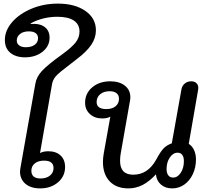

<svg xmlns="http://www.w3.org/2000/svg" viewBox="-20 -1035 1167 1065"><path d="M91 -84Q91 -90 93 -102L176 -570Q182 -609 214 -643Q246 -677 323 -732Q378 -772 399.5 -799.5Q421 -827 421 -860Q421 -900 389.5 -921Q358 -942 298 -942Q257 -942 218 -932Q179 -922 150 -905V-902Q200 -906 227.5 -885.5Q255 -865 255 -826Q255 -779 216 -748Q177 -717 119 -717Q68 -717 37.5 -742Q7 -767 7 -813Q7 -866 47.5 -912.5Q88 -959 155.5 -987Q223 -1015 301 -1015Q395 -1015 453.5 -974.5Q512 -934 512 -867Q512 -824 486 -786Q460 -748 407 -708Q343 -659 318.5 -639Q294 -619 283.5 -604Q273 -589 269 -570L202 -186Q220 -196 248 -196Q291 -196 316 -172.5Q341 -149 341 -109Q341 -57 301.5 -23.5Q262 10 203 10Q151 10 121 -15.5Q91 -41 91 -84ZM191 -823Q191 -841 178 -851Q165 -861 140 -861Q109 -861 91 -846.5Q73 -832 73 -810Q73 -793 86.5 -783Q100 -773 123 -773Q154 -773 172.5 -786.5Q191 -800 191 -823ZM277 -103Q277 -144 224 -144Q192 -144 173 -128.5Q154 -113 154 -88Q154 -45 205 -45Q237 -45 257 -61Q277 -77 277 -103Z M551 -137Q551 -160 556 -187L592 -388Q575 -378 547 -378Q505 -378 478.5 -402.5Q452 -427 452 -465Q452 -517 491.5 -550.5Q531 -584 592 -584Q642 -584 672.5 -560Q703 -536 703 -496Q703 -485 701 -476L650 -186Q646 -166 646 -143Q646 -66 719 -66Q800 -66 846 -149Q870 -194 887.5 -212Q905 -230 933 -240L986 -537Q989 -558 1004 -571Q1019 -584 1041 -584Q1059 -584 1069.5 -574Q1080 -564 1080 -547Q1080 -541 1079 -537L1027 -237Q1046 -225 1056.5 -202.5Q1067 -180 1067 -150Q1067 -106 1049.5 -69Q1032 -32 1002 -11Q972 10 935 10Q897 10 872.5 -11.5Q848 -33 845 -68Q808 -28 771 -9Q734 10 692 10Q626 10 588.5 -29Q551 -68 551 -137ZM640 -487Q640 -507 626.5 -518Q613 -529 588 -529Q556 -529 536 -512.5Q516 -496 516 -469Q516 -430 570 -430Q602 -430 621 -445.5Q640 -461 640 -487ZM1000 -141Q1000 -164 991 -176Q982 -188 965 -188Q940 -188 922 -161.5Q904 -135 904 -98Q904 -75 913.5 -62.5Q923 -50 940 -50Q965 -50 982.5 -76.5Q1000 -103 1000 -141Z"/></svg>

Font: Kodchasan Medium
Style: Italic
Weight: 500
Italic angle: -10°
Version: Version 1.000; ttfautohint (v1.6)